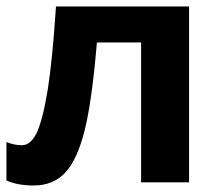

<svg xmlns="http://www.w3.org/2000/svg" viewBox="-20 -566 685 596"><path d="M566.9 -545.9H153.8C146.5 -437 138.2 -351.1 128.4 -289.1C118.2 -226.6 106.9 -182.1 94.7 -155.3C82 -128.4 66.4 -115.2 47.9 -115.2C31.7 -115.2 16.1 -118.7 0 -125V-5.9C22 4.4 50.3 9.8 85 9.8C125.5 9.8 158.2 -3.9 183.1 -30.8C208 -57.6 227.5 -101.1 242.7 -161.1C257.8 -221.2 270.5 -312 280.8 -434.1H418V0H566.9Z"/></svg>

Font: Noto Reveo Sans
Style: Bold
Weight: 700
Designer: Monotype Design team
Foundry: Monotype Imaging Inc.
Version: Version 1.04